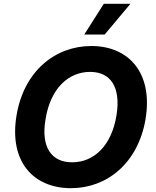

<svg xmlns="http://www.w3.org/2000/svg" viewBox="-20 -979 822 1009"><path d="M745 -353.7C784.8 -595.9 657 -737.2 459.9 -737.2C270.2 -737.2 105.1 -605.1 66.8 -371.8C26.6 -130.3 154.8 9.9 353 9.9C541.5 9.9 705.6 -120.4 745 -353.7ZM219.5 -353.7C245 -511.4 337 -601.2 453.8 -601.2C561.1 -601.2 616.5 -521.3 592 -371.8C566.1 -214.1 474.8 -126.1 358.7 -126.1C252.1 -126.1 193.5 -203.5 219.5 -353.7ZM422.9 -797.6H530.2L665.5 -959.2H525.6Z"/></svg>

Font: Margiela Sans
Style: Bold Italic
Weight: 700
Italic angle: -9.39999°
Designer: Stefan Endress, Andreas Faust
Version: Version 1.100;FEAKit 1.0